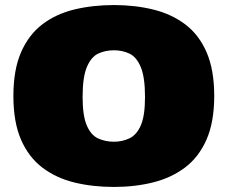

<svg xmlns="http://www.w3.org/2000/svg" viewBox="-20 -730 901 760"><path d="M33 -350Q33 -454 63.5 -523.5Q94 -593 148 -634Q202 -675 274.5 -692.5Q347 -710 431 -710Q515 -710 587.5 -692Q660 -674 714 -633Q768 -592 798 -522.5Q828 -453 828 -350Q828 -247 797.5 -177.5Q767 -108 712.5 -67Q658 -26 586 -8Q514 10 431 10Q347 10 275 -7.5Q203 -25 148.5 -66Q94 -107 63.5 -176.5Q33 -246 33 -350ZM307 -346Q307 -272 323.5 -233.5Q340 -195 368.5 -182Q397 -169 431 -169Q464 -169 492.5 -182.5Q521 -196 537.5 -234Q554 -272 554 -346Q554 -425 537 -465Q520 -505 492 -518Q464 -531 431 -531Q397 -531 369 -518Q341 -505 324 -465Q307 -425 307 -346Z"/></svg>

Font: Georama Extended Black
Style: Regular
Weight: 900
Width: 7
Designer: Jean-Baptiste Levee
Foundry: Production Type
Version: Version 1.000